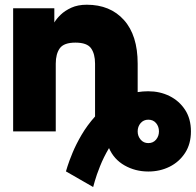

<svg xmlns="http://www.w3.org/2000/svg" viewBox="-20 -542 808 792"><path d="M252 165Q252 165 258.5 143.8Q265.1 122.6 279.3 88.1Q293.5 53.7 316.4 14.4Q339.4 -24.9 372.1 -61.5V-279.3Q372.1 -319.8 355.5 -343Q338.9 -366.2 291 -366.2Q243.7 -366.2 226.8 -343Q210 -319.8 210 -279.3V0H34.2V-507.8H204.1V-449.2Q212.9 -464.4 230.2 -481.2Q247.6 -498 274.4 -510.3Q301.3 -522.5 337.9 -522.5Q434.6 -522.5 491.2 -459.5Q547.9 -396.5 547.9 -279.3V-162.1Q569.3 -165.5 590.3 -165.5Q590.8 -165.5 591.8 -165.5Q639.6 -165.5 679.4 -145.8Q719.2 -126 743.4 -89.1Q767.6 -52.2 767.6 0Q767.6 51.8 743.4 88.9Q719.2 126 679.4 145.8Q639.6 165.5 591.8 165.5Q538.1 165.5 493.9 140.4Q449.7 115.2 429.7 68.8Q407.2 106.9 392.6 143.8Q377.9 180.7 371.1 205.1Q364.3 229.5 364.3 229.5ZM591.8 48.3Q611.8 48.3 623.8 33.9Q635.7 19.5 635.7 0Q635.7 -20 623.8 -34.2Q611.8 -48.3 591.8 -48.3Q572.3 -48.3 560.1 -34.2Q547.9 -20 547.9 0Q547.9 19.5 560.1 33.9Q572.3 48.3 591.8 48.3Z"/></svg>

Font: Giphurs Black
Style: Regular
Weight: 900
Version: Version 0.920; ttfautohint (v1.8.4.7-5d5b)